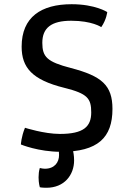

<svg xmlns="http://www.w3.org/2000/svg" viewBox="-20 -696 623 897"><path d="M77.6 -21C77.6 -21 158.7 13.2 264.2 13.2C437 13.2 505.4 -52.7 505.4 -187C505.4 -297.9 455.1 -340.8 310.5 -378.4C200.2 -407.2 177.7 -429.7 177.7 -496.1C177.7 -565.9 220.2 -599.1 312.5 -599.1C410.6 -599.1 453.1 -569.3 453.1 -569.3C478 -605.5 481 -639.6 481 -639.6C481 -639.6 425.3 -676.3 314.5 -676.3C172.9 -676.3 81.1 -616.7 81.1 -478C81.1 -379.9 130.4 -322.8 280.8 -285.6C388.7 -258.8 406.2 -236.3 406.2 -170.9C406.2 -104 370.1 -70.3 259.8 -70.3C186 -70.3 96.7 -99.1 96.7 -99.1C79.1 -56.6 77.6 -21 77.6 -21ZM249.5 -19.5C249.5 -19.5 255.9 0.5 255.9 28.3C255.9 62.5 234.9 92.3 189.5 92.3C181.6 92.3 174.3 90.8 166 88.9C161.6 103.5 160.2 118.7 160.2 132.3C160.2 159.7 166 178.7 166 178.7C166 178.7 173.8 181.2 197.3 181.2C279.8 181.2 326.2 122.1 326.2 53.2C326.2 8.8 312 -19.5 312 -19.5Z"/></svg>

Font: Basic
Style: Regular
Weight: 400
Designer: Magnus Gaarde
Foundry: Magnus Gaarde
Version: Version 1.001